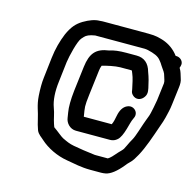

<svg xmlns="http://www.w3.org/2000/svg" viewBox="-98 -747 881 863"><g transform="rotate(15 342.5 -315.5)"><path d="M637 -580H633L625 -590C605 -613 579 -629 549 -637C519 -645 514 -645 452 -645H282C277 -645 272 -645 263 -644C241 -644 216 -635 189 -619C161 -602 144 -582 127 -544C113 -510 102 -471 97 -427L86 -332C83 -308 83 -279 85 -248C88 -202 101 -180 109 -142C112 -128 116 -114 122 -97C129 -79 146 -70 156 -60C187 -32 234 -8 284 0C320 6 352 14 395 14H445C453 14 459 13 465 12C488 8 514 -13 541 -46C546 -52 550 -58 557 -64C572 -78 578 -91 588 -108C610 -148 628 -202 647 -257L655 -280C657 -286 659 -293 661 -301C666 -323 671 -339 674 -366L684 -447C686 -462 686 -477 681 -489C675 -506 675 -515 664 -533C666 -537 667 -543 668 -548C670 -566 653 -580 637 -580ZM507 -105C494 -93 476 -69 465 -61C462 -59 460 -58 458 -56H404C399 -56 394 -56 390 -57C357 -61 328 -65 296 -71C274 -75 260 -82 241 -91C232 -95 208 -116 189 -129C189 -130 187 -135 184 -143C176 -166 174 -188 164 -214C153 -244 150 -284 156 -332L167 -426C171 -456 189 -530 203 -545L212 -555C220 -564 234 -571 260 -575H490C495 -575 500 -574 506 -573C535 -566 556 -559 569 -541L576 -532L583 -521C597 -500 603 -495 607 -478C609 -469 615 -458 614 -447L604 -366C603 -361 593 -300 586 -285C580 -271 578 -262 572 -247C567 -234 553 -185 543 -168C536 -157 532 -147 526 -135L517 -117C515 -114 512 -110 507 -105ZM532 -479C522 -516 499 -536 463 -536H415C383 -536 358 -533 338 -526C278 -518 255 -490 247 -426L233 -311C228 -267 228 -233 232 -210C233 -204 234 -196 236 -185C239 -162 259 -139 287 -139H446C458 -139 469 -143 479 -152C490 -162 498 -180 506 -207C512 -227 515 -244 523 -260C534 -280 524 -298 509 -305C501 -309 490 -309 480 -304C463 -296 452 -278 447 -252C444 -236 441 -221 435 -209H305C298 -254 296 -252 303 -311L317 -426C318 -436 320 -443 323 -451C342 -457 383 -466 406 -466H454C462 -466 459 -467 465 -453C473 -435 478 -408 483 -385L485 -373C487 -365 493 -359 500 -354C518 -343 537 -352 547 -367C553 -375 555 -385 554 -395L552 -408C546 -435 542 -453 532 -479Z"/></g></svg>

Font: Squarish
Style: BoldIt
Weight: 400
Foundry: Cannot Into Space Fonts
Version: Version 0.272